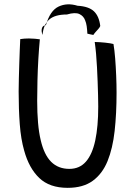

<svg xmlns="http://www.w3.org/2000/svg" viewBox="-20 -862 646 901"><path d="M297.5 19.5Q212.5 19.5 164.2 -26.8Q116 -73 93.5 -155Q78 -209 72.8 -279Q67.5 -349 67.5 -432Q67.5 -461 68.5 -495Q69.5 -529 70.5 -563.5Q71.5 -598 72.8 -628Q74 -658 75 -678.5Q84.5 -680 95 -680.8Q105.5 -681.5 115.5 -681.5Q130.5 -681.5 144 -680.2Q157.5 -679 167 -677.5Q163 -636 160 -585.5Q157 -535 155.8 -484Q154.5 -433 154.5 -389.5Q154.5 -332.5 158.5 -286.2Q162.5 -240 171 -204.5Q187 -135.5 220.2 -102.5Q253.5 -69.5 305.5 -69.5Q353.5 -69.5 383.2 -103.5Q413 -137.5 427 -203Q441 -268.5 441 -362Q441 -385 440.2 -415Q439.5 -445 438.2 -478.5Q437 -512 435.2 -545.8Q433.5 -579.5 430.8 -610Q428 -640.5 424.5 -665Q435.5 -665 448.2 -664Q461 -663 473.8 -661.8Q486.5 -660.5 496.8 -658.8Q507 -657 512.5 -655.5Q517.5 -626 520.5 -587.5Q523.5 -549 525.2 -507.5Q527 -466 527 -426.5Q527 -329 518 -247.5Q509 -166 484.8 -106.2Q460.5 -46.5 415.2 -13.5Q370 19.5 297.5 19.5ZM179.5 -698Q173 -716.5 176.8 -729.5Q180.5 -742.5 195.5 -744Q215 -812.5 255 -831.2Q295 -850 344 -835Q396.5 -832 420.8 -809Q445 -786 450.5 -740Q447.5 -732.5 441.2 -725.8Q435 -719 428.8 -712Q422.5 -705 418 -698Q410.5 -699 404.2 -700.8Q398 -702.5 390 -704Q389 -723.5 386.8 -739.2Q384.5 -755 379.5 -766.5Q372.5 -786.5 352.8 -796Q333 -805.5 294 -794Q237.5 -794 210.8 -770.2Q184 -746.5 179.5 -698Z"/></svg>

Font: Grandstander Thin Light
Style: Regular
Weight: 300
Version: Version 1.200